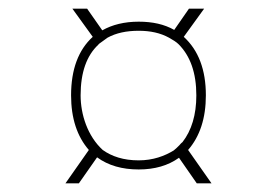

<svg xmlns="http://www.w3.org/2000/svg" viewBox="-20 -432 640 443"><path d="M414 -86C441 -117 455 -159 455 -212C455 -271 438 -316 404 -347L451 -412H416L382 -363C359 -376 332 -382 300 -382C267 -382 239 -375 216 -362L181 -412H147L194 -347C161 -317 144 -272 144 -212C144 -159 158 -117 185 -86L131 -9H162L204 -69C230 -50 262 -41 300 -41C337 -41 368 -50 393 -68L434 -9H468ZM300 -62C265 -62 238 -71 217 -86C182 -118 166 -168 166 -212C166 -265 180 -304 207 -329C207 -330 210 -332 217 -337C224 -342 227 -344 228 -345C248 -356 272 -361 300 -361C327 -361 350 -356 370 -345C379 -340 387 -335 392 -330C419 -303 433 -264 433 -212C433 -167 422 -131 401 -104C401 -104 398 -102 394 -97C390 -93 386 -89 381 -85C360 -72 333 -62 300 -62Z"/></svg>

Font: OSH Darker Grotesque Black
Style: Regular
Weight: 900
Designer: Gabriel Lam
Foundry: TypeRant
Version: Version 1.000;Glyphs 3.1.1 (3148)